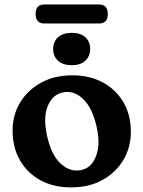

<svg xmlns="http://www.w3.org/2000/svg" viewBox="-20 -821 638 854"><path d="M301.5 -486Q379.5 -486 438 -454Q496.5 -422 529.2 -365.8Q562 -309.5 562 -235.5Q562 -164.5 528.2 -108.5Q494.5 -52.5 434.8 -20Q375 12.5 296.5 12.5Q218.5 12.5 160 -19.2Q101.5 -51 68.8 -108Q36 -165 36 -240Q36 -309.5 69.5 -365Q103 -420.5 162.8 -453.2Q222.5 -486 301.5 -486ZM341 -64.5Q387 -74 407.2 -126.8Q427.5 -179.5 409.5 -258.5Q390.5 -342 349.2 -381Q308 -420 260 -410Q213.5 -400.5 192.2 -349Q171 -297.5 189.5 -216Q208 -131.5 250.2 -93Q292.5 -54.5 341 -64.5ZM299 -531Q260.5 -531 238.5 -550.5Q216.5 -570 216.5 -603.5Q216.5 -636 238.5 -655.5Q260.5 -675 299 -675Q338 -675 359.5 -655.5Q381 -636 381 -603.5Q381 -570.5 359.5 -550.8Q338 -531 299 -531ZM138.5 -758.5Q138.5 -801 177 -801H420.5Q459.5 -801 459.5 -758.5Q459.5 -716.5 420.5 -716.5H177Q138.5 -716.5 138.5 -758.5Z"/></svg>

Font: Fraunces 9pt S100 SemiBold
Style: Regular
Weight: 600
Version: Version 1.000; ttfautohint (v1.8.3)